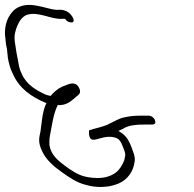

<svg xmlns="http://www.w3.org/2000/svg" viewBox="-192 -723 786 777"><path d="M-21 -110C-5 -76 27 -48 56 -28C86 -6 120 17 155 25C197 38 243 35 273 25C315 13 341 -18 350 -54C355 -78 357 -84 341 -125C327 -163 313 -179 287 -193C294 -196 302 -200 308 -203C328 -216 359 -219 396 -219H425C436 -219 439 -227 435 -237C431 -247 420 -255 409 -255H380C352 -255 333 -253 311 -248C289 -244 270 -231 252 -223C229 -210 197 -205 169 -196C167 -187 168 -177 171 -168C177 -151 197 -159 209 -162C223 -166 240 -171 260 -169C287 -165 294 -159 306 -127C320 -94 314 -95 311 -75C299 -46 284 -21 246 -9C220 0 183 -1 150 -9C122 -16 94 -35 71 -52C44 -72 14 -96 8 -136C8 -145 7 -158 10 -173C18 -214 24 -263 41 -296C42 -296 40 -297 41 -298C79 -294 101 -319 118 -333C126 -339 135 -345 131 -360C120 -393 95 -387 77 -379C52 -371 38 -361 21 -344L13 -335C7 -336 1 -337 -7 -340C-44 -357 -84 -379 -104 -424C-114 -444 -116 -460 -119 -478C-125 -505 -128 -527 -132 -554C-136 -579 -129 -603 -121 -621C-114 -637 -102 -656 -83 -663C-35 -678 16 -643 60 -647H71C76 -641 78 -637 87 -634C112 -626 110 -645 96 -662C83 -679 61 -686 40 -683C35 -683 28 -684 17 -686C-10 -692 -37 -701 -67 -703C-102 -705 -128 -692 -142 -675C-165 -649 -177 -611 -170 -565C-169 -550 -167 -537 -164 -526L-160 -488C-156 -467 -152 -448 -140 -424C-114 -365 -66 -332 -8 -307C-7 -307 -5 -307 -4 -306C-20 -276 -23 -228 -28 -192C-34 -164 -39 -147 -21 -110Z"/></svg>

Font: Stray Cat
Style: OpSuObl
Weight: 400
Version: Version 1.0